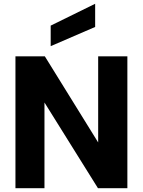

<svg xmlns="http://www.w3.org/2000/svg" viewBox="-20 -999 757 1019"><path d="M485 -979V-856L249 -754V-863ZM656 -700V0H500L216 -455V0H62V-700H218L501 -243V-700Z"/></svg>

Font: Albert Sans ExtraBold
Style: Regular
Weight: 800
Designer: Andreas Rasmussen
Foundry: a.Foundry
Version: Version 1.025